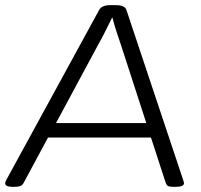

<svg xmlns="http://www.w3.org/2000/svg" viewBox="-25 -722 780 744"><path d="M24 2Q-5 2 -5 -12Q-5 -15 -1 -24L359 -683Q369 -702 402 -702H425Q459 -702 465 -683L685 -24Q686 -20 687 -17Q688 -14 688 -12Q688 2 655 2H648Q634 2 627.5 -0.5Q621 -3 617 -14L560 -189H161L67 -14Q61 -3 52 -0.5Q43 2 30 2ZM356 -550 192 -245H542L443 -550Q435 -573 426 -600.5Q417 -628 411 -653H409Q399 -633 385.5 -605.5Q372 -578 356 -550Z"/></svg>

Font: Asap Expanded Expanded Light
Style: Italic
Weight: 300
Width: 7
Italic angle: -6°
Designer: Pablo Cosgaya
Foundry: Omnibus-Type
Version: Version 3.001; ttfautohint (v1.8.4.7-5d5b)